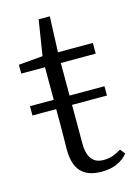

<svg xmlns="http://www.w3.org/2000/svg" viewBox="-106 -724 569 797"><g transform="rotate(-15 178.0 -325.5)"><path d="M231 14C279 14 318 -2 344 -34L327 -55C300 -39 280 -31 251 -31C208 -31 183 -58 183 -120V-286H333V-326H183V-466H333V-512H183L189 -665H141L117 -513L13 -504V-466H115V-326H13V-286H115V-198C115 -162 114 -141 114 -112C114 -27 152 14 231 14Z"/></g></svg>

Font: Kiri Minchoo Light
Style: Regular
Weight: 300
Designer: Ryoko NISHIZUKA 西塚涼子 (kana & ideographs); Frank Grießhammer (Latin, Greek & Cyrillic);
akenotsuki.com/eyeben/fonts/ (U+
Foundry: Adobe
akenotsuki.com/eyeben/fonts/
Version: Version 4.002;hotconv 1.0.119;makeotfexe 2.5.65604